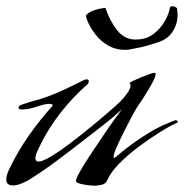

<svg xmlns="http://www.w3.org/2000/svg" viewBox="-21 -590 587 612"><path d="M278 2Q275 2 261 0.5Q247 -1 234 -4.5Q221 -8 221 -13Q221 -20 233.5 -42.5Q246 -65 266 -95Q286 -125 306.5 -155.5Q327 -186 344 -209.5Q361 -233 368 -242Q339 -215 306.5 -190Q274 -165 242 -140Q201 -108 158 -76Q115 -44 70 -16Q60 -10 46 -4.5Q32 1 20 1Q-1 1 -1 -18Q-1 -27 2.5 -36.5Q6 -46 10 -54Q36 -108 71 -158Q106 -208 146 -252Q146 -253 146.5 -253.5Q147 -254 147 -255Q147 -257 143 -258Q139 -259 137 -259Q122 -259 96 -250Q70 -241 47 -241Q45 -241 41.5 -242Q38 -243 38 -247Q38 -251 42.5 -253.5Q47 -256 50 -257Q70 -264 90.5 -269.5Q111 -275 130 -282Q161 -293 189.5 -307Q218 -321 247 -335Q251 -337 255 -337Q262 -337 262 -331Q262 -327 259.5 -323.5Q257 -320 254 -318Q210 -279 172 -230.5Q134 -182 108 -129Q104 -121 98 -108Q92 -95 92 -85Q92 -75 102 -75Q114 -75 141 -91Q168 -107 201 -132Q234 -157 267 -184Q300 -211 326.5 -234Q353 -257 364 -268Q372 -276 383.5 -291.5Q395 -307 395 -317Q395 -322 393.5 -323Q392 -324 392 -325Q392 -327 402.5 -332Q413 -337 427.5 -343Q442 -349 454.5 -353.5Q467 -358 471 -358Q475 -358 475 -354Q475 -345 463.5 -324Q452 -303 438.5 -282Q425 -261 419 -253Q413 -244 400.5 -221Q388 -198 374.5 -171Q361 -144 351 -121.5Q341 -99 341 -90Q341 -87 343 -87Q345 -87 347 -88.5Q349 -90 350 -91Q384 -121 430.5 -152Q477 -183 518 -199Q520 -200 529 -203.5Q538 -207 539 -207Q544 -207 546 -200Q521 -189 487.5 -168Q454 -147 420 -121.5Q386 -96 359 -68.5Q332 -41 321 -16Q316 -4 303 -1Q290 2 278 2ZM378 -431Q348 -431 324.5 -444.5Q301 -458 285.5 -477.5Q270 -497 261.5 -515Q253 -533 253 -541Q261 -551 278.5 -557Q296 -563 315 -565Q329 -523 352.5 -493.5Q376 -464 411 -464Q446 -464 469.5 -482.5Q493 -501 506 -525.5Q519 -550 521 -568Q525 -570 528 -570Q537 -570 543 -564Q544 -559 544.5 -553Q545 -547 545 -542Q545 -514 529.5 -489.5Q514 -465 482 -455Q463 -449 451.5 -445.5Q440 -442 429 -439.5Q418 -437 400 -434Q390 -431 378 -431Z"/></svg>

Font: My Soul
Style: Regular
Weight: 400
Designer: Robert E. Leuschke
Foundry: Robert E. Leuschke
Version: Version 1.010; ttfautohint (v1.8.4.7-5d5b)